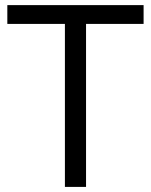

<svg xmlns="http://www.w3.org/2000/svg" viewBox="-20 -734 593 754"><path d="M317.9 0H234.9V-640.1H8.8V-713.9H543.9V-640.1H317.9Z"/></svg>

Font: f04114697
Style: Regular
Weight: 400
Foundry: Ascender Corporation
Version: Version 1.10